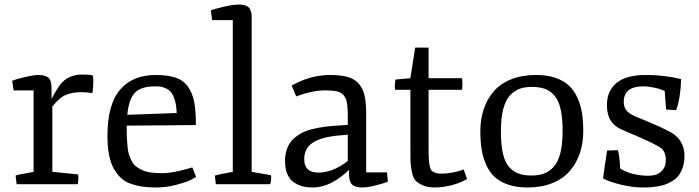

<svg xmlns="http://www.w3.org/2000/svg" viewBox="-20 -806 3058 840"><path d="M52.7 0 48.3 -38.1Q60.5 -42.5 127 -54.2V-410.6H39.6L33.2 -452.6Q55.2 -461.4 92.3 -469.7Q129.4 -478 148.9 -478Q165 -478 176 -474.4Q187 -470.7 192.9 -465.3Q198.7 -460 201.7 -450Q204.6 -439.9 205.1 -432.1Q205.6 -424.3 205.6 -410.6V-373Q210.9 -384.3 223.9 -406Q236.8 -427.7 243.7 -436Q277.8 -480 341.3 -480Q370.6 -480 386.7 -475.6Q390.6 -444.3 384.3 -398.4Q358.9 -402.8 335.9 -402.8Q296.4 -402.8 266.6 -390.1Q240.7 -379.4 209 -340.3V-54.2L321.8 -43Q322.8 -39.6 322.8 -25.4Q322.8 -6.3 319.3 0Z M450.2 -210Q449.7 -348.1 504.9 -413.1Q560.1 -478 661.6 -478Q714.8 -478 749 -466.1Q783.2 -454.1 802.7 -426.3Q822.3 -398.4 829.8 -359.1Q837.4 -319.8 836.9 -258.8L534.2 -256.3Q534.2 -226.6 534.9 -207.3Q535.6 -188 537.8 -165.5Q540 -143.1 544.4 -129.4Q548.8 -115.7 556.6 -100.8Q564.5 -85.9 575.7 -77.4Q586.9 -68.8 603 -61.5Q619.1 -54.2 640.4 -51.3Q661.6 -48.3 689 -48.3Q720.7 -48.3 762 -57.9Q803.2 -67.4 821.3 -73.7L837.9 -32.2Q829.1 -25.9 810.3 -16.8Q791.5 -7.8 749 3.2Q706.5 14.2 662.6 14.2Q629.9 14.2 604.7 10.7Q579.6 7.3 554.2 -1.2Q528.8 -9.8 511 -25.9Q493.2 -42 479 -66.2Q464.8 -90.3 457.5 -126.7Q450.2 -163.1 450.2 -210ZM537.1 -303.7 752.9 -311.5Q752 -343.3 745.4 -366Q738.8 -388.7 729.7 -400.6Q720.7 -412.6 707 -418.9Q693.4 -425.3 683.1 -426.8Q672.9 -428.2 658.2 -428.2Q596.2 -428.2 569.6 -399.7Q543 -371.1 537.1 -303.7Z M924.3 0 919.9 -38.1Q939.5 -43.5 998.5 -54.2V-717.8H908.2L902.3 -760.7Q918 -767.1 959 -776.6Q1000 -786.1 1024.9 -786.1Q1043.9 -786.1 1056.4 -781Q1068.8 -775.9 1073.5 -766.4Q1078.1 -756.8 1079.6 -749.8Q1081.1 -742.7 1081.1 -732.4V-54.2L1165.5 -39.6Q1168.5 -21.5 1162.1 0Z M1227.1 -99.1V-108.9Q1228.5 -137.2 1237.3 -159.2Q1246.1 -181.2 1262.2 -196.8Q1278.3 -212.4 1298.6 -223.4Q1318.8 -234.4 1346.7 -241.2Q1374.5 -248 1403.1 -251.7Q1431.6 -255.4 1468.3 -257.3L1501.5 -259.8V-310.5Q1501 -343.8 1496.3 -363.3Q1491.7 -382.8 1479 -393.6Q1466.3 -404.3 1449.2 -407.5Q1432.1 -410.6 1401.4 -410.6Q1347.2 -410.6 1275.9 -384.3L1255.9 -431.6Q1256.8 -432.1 1264.4 -436Q1272 -439.9 1277.3 -442.6Q1282.7 -445.3 1293.5 -450.2Q1304.2 -455.1 1313.5 -458.3Q1322.8 -461.4 1336.4 -465.6Q1350.1 -469.7 1362.8 -472.2Q1375.5 -474.6 1391.1 -476.3Q1406.7 -478 1422.4 -478Q1470.2 -478 1500.5 -469.5Q1530.8 -460.9 1549.3 -440.2Q1567.9 -419.4 1575 -387.9Q1582 -356.4 1582 -307.1V-51.8H1673.3L1676.8 -11.2Q1660.6 -4.4 1624.8 4.9Q1588.9 14.2 1564.5 14.2Q1545.4 14.2 1532.7 9Q1520 3.9 1515.1 -5.6Q1510.3 -15.1 1508.8 -22.2Q1507.3 -29.3 1507.3 -39.6V-62.5H1506.3Q1476.6 -32.2 1434.6 -9Q1392.6 14.2 1346.2 14.2Q1323.7 14.2 1304.4 9.3Q1285.2 4.4 1266.8 -7.6Q1248.5 -19.5 1237.8 -43Q1227.1 -66.4 1227.1 -99.1ZM1311 -109.9Q1311 -50.8 1372.6 -50.8Q1435.5 -50.8 1501.5 -101.6V-216.8L1463.4 -213.4Q1385.3 -206.5 1348.1 -181.6Q1311 -156.7 1311 -109.9Z M1775.4 -166V-413.1H1708.5Q1705.6 -434.1 1710.4 -458L1775.4 -463.9L1796.4 -597.7H1855V-463.9H2001.5Q2004.4 -439 2001.5 -413.1H1855V-161.6Q1855 -128.4 1856.2 -109.9Q1857.4 -91.3 1860.6 -76.9Q1863.8 -62.5 1871.3 -56.9Q1878.9 -51.3 1888.7 -48.8Q1898.4 -46.4 1916 -46.4Q1935.5 -46.4 1963.9 -52Q1992.2 -57.6 2008.3 -64.9L2023.4 -22.9Q1994.1 -5.4 1955.3 4.4Q1916.5 14.2 1882.3 14.2Q1851.1 14.2 1830.1 4.9Q1809.1 -4.4 1798.1 -15.9Q1787.1 -27.3 1782 -53.7Q1776.9 -80.1 1776.1 -97.2Q1775.4 -114.3 1775.4 -151.9Q1775.4 -161.1 1775.4 -166Z M2081.5 -231.9Q2081.5 -284.2 2096.2 -328.1Q2110.8 -372.1 2139.9 -406Q2168.9 -439.9 2216.3 -459Q2263.7 -478 2324.7 -478Q2373.5 -478 2410.4 -465.3Q2447.3 -452.6 2470 -430.9Q2492.7 -409.2 2506.8 -377Q2521 -344.7 2526.4 -310.1Q2531.7 -275.4 2531.7 -231.9Q2531.7 -179.7 2516.8 -135.7Q2502 -91.8 2472.9 -57.9Q2443.8 -23.9 2396.5 -4.9Q2349.1 14.2 2288.1 14.2Q2239.3 14.2 2202.4 1.5Q2165.5 -11.2 2142.8 -33Q2120.1 -54.7 2106.2 -86.9Q2092.3 -119.1 2086.9 -153.8Q2081.5 -188.5 2081.5 -231.9ZM2171.4 -231.9Q2171.4 -173.8 2180.2 -135Q2189 -96.2 2207.5 -75.4Q2226.1 -54.7 2249.3 -46.4Q2272.5 -38.1 2306.2 -38.1Q2336.4 -38.1 2359.4 -46.4Q2382.3 -54.7 2401.6 -75.2Q2420.9 -95.7 2431.2 -135.3Q2441.4 -174.8 2441.4 -231.9Q2441.4 -290 2432.6 -328.9Q2423.8 -367.7 2405.3 -388.4Q2386.7 -409.2 2363.3 -417.5Q2339.8 -425.8 2306.2 -425.8Q2275.9 -425.8 2253.2 -417.5Q2230.5 -409.2 2211.2 -388.7Q2191.9 -368.2 2181.6 -328.6Q2171.4 -289.1 2171.4 -231.9Z M2618.2 -25.4Q2623.5 -66.4 2636.2 -147.5L2683.6 -148.9Q2690.4 -125 2693.4 -68.4Q2745.6 -37.1 2817.9 -37.1Q2833.5 -37.1 2847.9 -41.3Q2862.3 -45.4 2875.2 -58.1Q2888.2 -70.8 2891.6 -90.3Q2895.5 -112.8 2888.7 -133.8Q2881.8 -154.8 2861.8 -165Q2817.9 -189.9 2710.4 -234.4Q2670.9 -250 2653.1 -276.6Q2635.3 -303.2 2635.3 -346.2Q2635.3 -408.2 2677.2 -443.1Q2719.2 -478 2806.2 -478Q2889.6 -478 2960 -459.5Q2960 -458 2959.2 -445.8Q2958.5 -433.6 2958 -426Q2957.5 -418.5 2955.8 -403.6Q2954.1 -388.7 2952.1 -377.2Q2950.2 -365.7 2946.5 -351.1Q2942.9 -336.4 2938 -324.2L2894 -326.7L2888.2 -407.2Q2873.5 -416 2844.7 -422.1Q2815.9 -428.2 2794.9 -428.2Q2709 -428.2 2709 -361.3Q2709 -339.8 2718.3 -325.9Q2727.5 -312 2754.4 -298.8Q2759.8 -296.4 2814.5 -273.9Q2869.1 -251.5 2910.2 -230Q2974.6 -195.8 2974.6 -123.5Q2974.6 -95.7 2967 -73.5Q2959.5 -51.3 2948.2 -37.1Q2937 -22.9 2919.4 -12.7Q2901.9 -2.4 2886.7 2.4Q2871.6 7.3 2851.1 10.3Q2830.6 13.2 2818.6 13.7Q2806.6 14.2 2790 14.2Q2748 14.2 2697 2Q2646 -10.3 2618.2 -25.4Z"/></svg>

Font: Fjord
Style: One
Weight: 400
Designer: Viktoriya Grabowska
Foundry: Viktoriya Grabowska
Version: Version 1.002